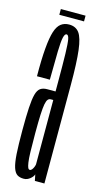

<svg xmlns="http://www.w3.org/2000/svg" viewBox="-107 -690 380 728"><g transform="rotate(15 83.0 -326.0)"><path d="M67 3Q74.5 3 80.5 0.5Q86.5 -2 91.5 -6Q96.5 -10 100.2 -14.5Q104 -19 105.5 -24.5L110.5 0H148V-386.5Q148 -475 142.2 -522.2Q136.5 -569.5 122.8 -588Q109 -606.5 83 -606.5Q64.5 -606.5 51.2 -596.5Q38 -586.5 30.2 -562.5Q22.5 -538.5 18.8 -495.2Q15 -452 15.5 -385.5H66Q66.5 -457 67.5 -496.5Q68.5 -536 72.2 -552Q76 -568 83 -568Q90.5 -568 93.5 -551.8Q96.5 -535.5 97.5 -496Q98.5 -456.5 98.5 -386V-348H65.5Q49.5 -348 39.2 -340.8Q29 -333.5 24 -314.8Q19 -296 17 -262Q15 -228 15 -173Q15 -116 17.2 -81.2Q19.5 -46.5 25.5 -28.2Q31.5 -10 41.5 -3.5Q51.5 3 67 3ZM81 -35.5Q76.5 -35.5 73.8 -41Q71 -46.5 68.8 -61Q66.5 -75.5 65.8 -103Q65 -130.5 65 -175Q65 -219.5 66.2 -247.5Q67.5 -275.5 70.2 -289.8Q73 -304 77.5 -309.2Q82 -314.5 89 -314.5H98.5V-62Q98 -57.5 95.5 -51.2Q93 -45 89.2 -40.2Q85.5 -35.5 81 -35.5ZM37 -632.5H134V-655H37Z"/></g></svg>

Font: Anybody UltraCondensed Light
Style: Regular
Weight: 300
Width: 1
Version: Version 1.113;gftools[0.9.25]